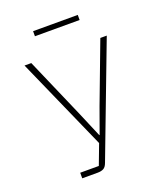

<svg xmlns="http://www.w3.org/2000/svg" viewBox="-155 -963 910 1066"><g transform="rotate(-20 300.0 -430.5)"><path d="M145 -33H255L300 -152L58 -698H98L252 -344L316 -193H318L372 -343L506 -698H544L293 -37Q285 -15 271.5 -7.5Q258 0 236 0H145ZM168 -861H432V-831H168Z"/></g></svg>

Font: IBM Plex Mono ExtLt
Style: Regular
Weight: 200
Monospace: yes
Designer: Mike Abbink, Paul van der Laan, Pieter van Rosmalen
Foundry: Bold Monday
Version: Version 2.3